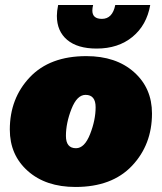

<svg xmlns="http://www.w3.org/2000/svg" viewBox="-20 -733 643 763"><path d="M577 -713Q563 -633 506.5 -586.5Q450 -540 364 -540Q288 -540 247 -574.5Q206 -609 206 -670Q206 -688 211 -713H350Q347 -701 347 -691Q347 -658 385 -658Q427 -658 438 -713ZM280 10Q162 10 90.5 -53.5Q19 -117 19 -218Q19 -342 98.5 -426Q178 -510 323 -510Q441 -510 512.5 -446.5Q584 -383 584 -282Q584 -158 504.5 -74Q425 10 280 10ZM282 -144Q316 -144 338 -200Q360 -256 360 -307Q360 -356 320 -356Q286 -356 264 -300Q242 -244 242 -193Q242 -144 282 -144Z"/></svg>

Font: Elaine Sans Black
Style: Italic
Weight: 900
Italic angle: -13°
Designer: Wei Huang
Foundry: Wei Huang
Version: Version 2.001;December 24, 2019;FontCreator 12.0.0.2547 64-b